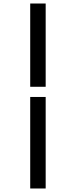

<svg xmlns="http://www.w3.org/2000/svg" viewBox="-20 -878 412 1093"><path d="M240 -384H152V-858H240ZM152 -326H240V195H152Z"/></svg>

Font: Playfair Display SC
Style: Bold Italic
Weight: 700
Italic angle: -14°
Designer: Claus Eggers Sørensen
Foundry: Claus Eggers Sørensen
Version: Version 1.200; ttfautohint (v1.6)